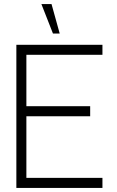

<svg xmlns="http://www.w3.org/2000/svg" viewBox="-20 -919 571 939"><path d="M60 0V-700H481V-651H109V-399.5H421V-350.5H109V-49H481V0ZM182.5 -899H232L272 -755H239Z"/></svg>

Font: Urbanist ExtraLight
Style: Regular
Weight: 200
Designer: Corey Hu
Foundry: Corey Hu
Version: Version 1.330; ttfautohint (v1.8.4.7-5d5b)